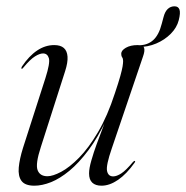

<svg xmlns="http://www.w3.org/2000/svg" viewBox="-20 -581 591 609"><path d="M547 -517Q541 -493.5 521.8 -474Q502.5 -454.5 475.5 -443Q448.5 -431.5 418 -432Q417.5 -432 417.2 -432.8Q417 -433.5 417 -434Q417.5 -436.5 418.5 -437Q419.5 -437.5 420.5 -437.5Q448 -437.5 466 -453.8Q484 -470 493 -505.5L498.5 -526Q503 -544 512 -552.5Q521 -561 533.5 -561Q545.5 -561 549.2 -550.8Q553 -540.5 547 -517ZM408 -70.5Q409 -70 408.5 -68.2Q408 -66.5 407 -65Q381.5 -29 354.5 -10.5Q327.5 8 302 8Q283 8 272.8 -1.5Q262.5 -11 262.5 -31Q262.5 -47 269.8 -72.2Q277 -97.5 286.8 -124.2Q296.5 -151 305 -172.8Q313.5 -194.5 315 -204L317.5 -202.5Q290.5 -144.5 260.2 -104.2Q230 -64 200 -39.2Q170 -14.5 141.8 -3.2Q113.5 8 89 8Q59.5 8 48.2 -7.2Q37 -22.5 39.5 -49.8Q42 -77 53 -112L124 -333Q139.5 -381.5 135 -396.5Q130.5 -411.5 116.5 -411.5Q106 -411.5 91 -402.2Q76 -393 54 -366.5Q52 -364 50.8 -363.2Q49.5 -362.5 48.5 -363Q47.5 -364 47.8 -365.5Q48 -367 49.5 -370Q72 -403.5 97.8 -420.8Q123.5 -438 152 -438Q172 -438 182.5 -428.8Q193 -419.5 194.2 -401.2Q195.5 -383 186.5 -355L109.5 -114.5Q92 -61 99.2 -41.5Q106.5 -22 130.5 -22Q147.5 -22 174 -36Q200.5 -50 231 -81Q261.5 -112 291.2 -162.5Q321 -213 344.5 -285.5Q356 -319.5 361.5 -339.5Q367 -359.5 368.8 -370.2Q370.5 -381 370.5 -387.5Q370.5 -395 367.5 -399.2Q364.5 -403.5 364.5 -410.5Q364.5 -421 379.2 -429.5Q394 -438 416.5 -438Q434.5 -438 437.2 -428.8Q440 -419.5 433.5 -401.5L334.5 -110Q316 -56.5 319.5 -39Q323 -21.5 339 -21.5Q350 -21.5 364.8 -31Q379.5 -40.5 402 -67.5Q403.5 -69 405.2 -70Q407 -71 408 -70.5Z"/></svg>

Font: Fraunces 120pt Light
Style: Italic
Weight: 300
Italic angle: -16°
Version: Version 1.000;[b76b70a41]